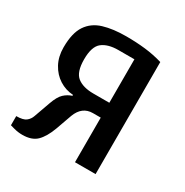

<svg xmlns="http://www.w3.org/2000/svg" viewBox="-128 -614 700 727"><g transform="rotate(30 222.5 -250.0)"><path d="M65 10Q46 10 28 5Q10 0 10 0V-40Q40 -40 52.5 -50Q65 -60 70 -75L95 -145Q107 -179 122 -193Q137 -207 156 -213V-217Q123 -219 95.5 -236.5Q68 -254 51.5 -284.5Q35 -315 35 -355Q35 -418 57.5 -451.5Q80 -485 121.5 -497.5Q163 -510 220 -510Q265 -510 304 -505.5Q343 -501 380 -490V0H290V-195H256Q209 -195 190 -145L165 -75Q149 -32 127.5 -11Q106 10 65 10ZM220 -260H290V-450H220Q175 -450 150 -430.5Q125 -411 125 -355Q125 -299 150 -279.5Q175 -260 220 -260Z"/></g></svg>

Font: Cuprum
Style: Regular
Weight: 400
Designer: Jovanny Lemonad
Foundry: Jovanny Lemonad
Version: Version 3.000